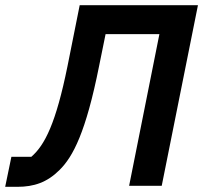

<svg xmlns="http://www.w3.org/2000/svg" viewBox="-53 -718 785 742"><path d="M-33 4H14C78 4 129 -13 177 -61C229 -112 279 -207 330 -463L355 -586H563L446 0H572L712 -698H255L208 -463C163 -241 120 -157 68 -112H-9Z"/></svg>

Font: Braiins Sans SemiBold
Style: Italic
Weight: 600
Italic angle: -11.31°
Designer: Mike Abbink, Paul van der Laan, Pieter van Rosmalen, Jiri Chlebus, Lubos Buracinsky
Foundry: Bold Monday, Sudetype
Version: Version 1.000;hotconv 1.0.109;makeotfexe 2.5.65596